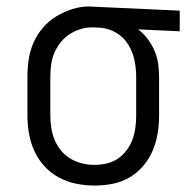

<svg xmlns="http://www.w3.org/2000/svg" viewBox="-20 -563 590 595"><path d="M274 12Q245 12 217 6.5Q189 1 163.5 -12.5Q138 -26 118.5 -47Q99 -68 87 -94Q75 -120 70 -148Q65 -176 65 -205V-325Q65 -352 69 -379Q73 -406 84 -431Q95 -456 113 -477Q131 -498 154 -512Q177 -526 203 -534.5Q229 -543 256 -543Q261 -543 265.5 -542.5Q270 -542 275 -542L537 -530V-466L408 -472Q425 -459 437.5 -442.5Q450 -426 458.5 -406.5Q467 -387 470 -366.5Q473 -346 473 -325V-205Q473 -177 468.5 -149.5Q464 -122 453 -96Q442 -70 423.5 -48.5Q405 -27 381 -13Q357 1 329.5 6.5Q302 12 274 12ZM273 -52Q292 -52 311 -56.5Q330 -61 345.5 -71.5Q361 -82 372.5 -97.5Q384 -113 390.5 -130.5Q397 -148 399.5 -167Q402 -186 402 -205V-325Q402 -351 396.5 -377Q391 -403 377 -425.5Q363 -448 340 -461.5Q317 -475 291 -477L275 -478H263Q245 -478 227 -472Q209 -466 193.5 -455.5Q178 -445 166.5 -430Q155 -415 148 -398Q141 -381 138.5 -362.5Q136 -344 136 -325V-205Q136 -186 139 -166.5Q142 -147 149.5 -129Q157 -111 169.5 -96Q182 -81 199 -71Q216 -61 235 -56.5Q254 -52 273 -52Z"/></svg>

Font: Lode
Style: Regular
Weight: 400
Monospace: yes
Designer: Belleve Invis
Foundry: Belleve Invis
Version: Version 29.2.0; ttfautohint (v1.8.3)